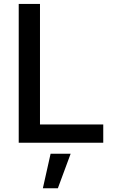

<svg xmlns="http://www.w3.org/2000/svg" viewBox="-20 -748 602 1006"><path d="M78.1 0V-727.5H189.5V-95.7H521V0ZM204.6 238.3 245.1 57.6H350.1L283.2 238.3Z"/></svg>

Font: Inter 17pt Medium
Style: Regular
Weight: 500
Version: Version 4.001;git-66647c0bb